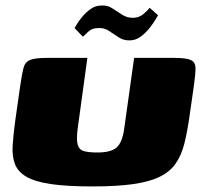

<svg xmlns="http://www.w3.org/2000/svg" viewBox="-20 -668 724 690"><path d="M661 -250Q653 -194 642.5 -152Q632 -110 611.5 -80.5Q591 -51 554.5 -33Q518 -15 459.5 -6.5Q401 2 312 2Q220 2 162.5 -6.5Q105 -15 74.5 -33Q44 -51 33.5 -79Q23 -107 25.5 -146Q28 -185 35 -236L53 -362Q59 -403 64.5 -424Q70 -445 88 -452.5Q106 -460 149 -460H294L259 -205Q254 -165 259.5 -147Q265 -129 283 -124.5Q301 -120 330 -120Q378 -120 398.5 -137.5Q419 -155 426 -203L462 -460H605Q649 -460 665.5 -452.5Q682 -445 682.5 -424Q683 -403 677 -362ZM447 -523Q425 -522 407 -533.5Q389 -545 371.5 -557Q354 -569 331 -567Q311 -567 297 -554Q283 -541 278 -536L248 -567Q248 -567 255 -579Q262 -591 275 -607Q288 -623 305.5 -635.5Q323 -648 343 -648Q365 -650 383 -638.5Q401 -627 418.5 -615.5Q436 -604 457 -604Q480 -604 495.5 -617.5Q511 -631 518 -640L548 -613Q548 -613 540 -599.5Q532 -586 518.5 -568.5Q505 -551 486.5 -537Q468 -523 447 -523Z"/></svg>

Font: Genos Black
Style: Italic
Weight: 900
Italic angle: -8°
Version: Version 1.010